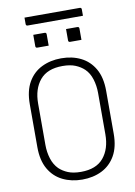

<svg xmlns="http://www.w3.org/2000/svg" viewBox="-107 -1067 814 1154"><g transform="rotate(-10 300.0 -489.5)"><path d="M300 -720Q367 -720 419.5 -694Q472 -668 502.5 -615Q533 -562 533 -481V-219Q533 -138 502.5 -85Q472 -32 419.5 -6Q367 20 300 20Q234 20 181 -6Q128 -32 97.5 -85Q67 -138 67 -219V-481Q67 -562 97.5 -615Q128 -668 181 -694Q234 -720 300 -720ZM117 -224Q117 -179 129.5 -139.5Q142 -100 168 -74Q190 -53 221.5 -40Q253 -27 300 -27Q393 -27 438 -81Q483 -135 483 -224V-476Q483 -521 470.5 -561Q458 -601 432 -626Q410 -647 378.5 -660Q347 -673 300 -673Q207 -673 162 -619Q117 -565 117 -476ZM160 -888H229Q240 -888 240 -877V-808H171Q160 -808 160 -819ZM360 -888H429Q440 -888 440 -877V-808H371Q360 -808 360 -819ZM126 -999H463Q474 -999 474 -988V-949H137Q126 -949 126 -960Z"/></g></svg>

Font: Recursive Mn Lnr St Lt
Style: Regular
Weight: 300
Monospace: yes
Version: Version 1.079;hotconv 1.0.112;makeotfexe 2.5.65598; ttfautoh